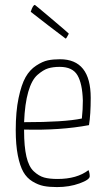

<svg xmlns="http://www.w3.org/2000/svg" viewBox="-20 -751 425 781"><path d="M260 -614Q250 -594 247 -594Q246 -594 176.5 -647.5Q107 -701 105 -703Q114 -731 122 -731Q123 -731 190.5 -674Q258 -617 260 -614ZM214 -23Q293 -23 340 -59Q345 -47 345 -34Q345 -20 303.5 -5Q262 10 212 10Q180 10 157.5 5.5Q135 1 112 -13Q89 -27 75 -51.5Q61 -76 52.5 -119Q44 -162 44 -222Q44 -297 55.5 -352Q67 -407 84 -437Q101 -467 127 -484Q153 -501 174.5 -505.5Q196 -510 224 -510Q349 -510 349 -353Q349 -285 342 -242Q225 -220 78 -224V-219Q78 -155 87.5 -114Q97 -73 117.5 -54Q138 -35 159.5 -29Q181 -23 214 -23ZM223 -479Q196 -479 176 -473Q156 -467 132.5 -446.5Q109 -426 95 -377.5Q81 -329 78 -254Q243 -254 313 -269Q317 -306 317 -342Q315 -411 295 -445Q275 -479 223 -479Z"/></svg>

Font: Yanone Kaffeesatz Thin
Style: Regular
Weight: 250
Designer: Yanone (Cyrillic: Daniel Pouzeot)
Foundry: Yanone
Version: Version 1.003;PS 001.003;hotconv 1.0.88;makeotf.lib2.5.64775